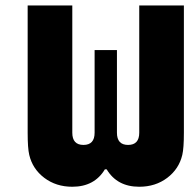

<svg xmlns="http://www.w3.org/2000/svg" viewBox="-20 -687 707 717"><path d="M371.7 -54.7Q332.7 10.4 250 10.4Q189.5 10.4 145.5 -22.8Q101.6 -56 89.2 -108.7Q83.3 -133.5 83.3 -191.4V-666.7H250V-191.4Q250 -145.8 291.7 -145.8Q333.3 -145.8 333.3 -191.4V-500H416.7V-191.4Q416.7 -145.8 458.3 -145.8Q500 -145.8 500 -191.4V-666.7H666.7V-191.4Q666.7 -133.5 660.8 -108.7Q648.4 -56 604.5 -22.8Q560.5 10.4 500 10.4Q417.3 10.4 378.3 -54.7Z"/></svg>

Font: Monoid
Style: Bold
Weight: 700
Width: 4
Designer: Andreas Larsen (@larsenwork)
Version: Version 0.61